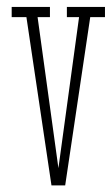

<svg xmlns="http://www.w3.org/2000/svg" viewBox="-20 -544 332 567"><path d="M132 3.5 58 -493.5H14.5V-523.5H127.5V-493.5H91L152.5 -47.5L213.5 -493.5H177.5V-523.5H290V-493.5H246.5L172.5 3.5Z"/></svg>

Font: Imbue 10pt Thin
Style: Regular
Weight: 100
Designer: Tyler Finck
Foundry: Etcetera Type Company
Version: Version 1.102; ttfautohint (v1.8.3)